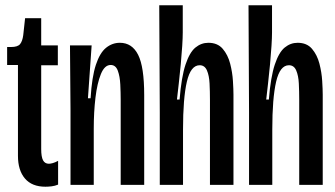

<svg xmlns="http://www.w3.org/2000/svg" viewBox="-20 -700 1269 727"><path d="M152 7Q101 7 74.5 -24Q48 -55 48 -110V-454H7V-522H22Q47 -522 56 -533Q65 -544 68 -567L75 -631H136V-528H199V-453H136V-136Q136 -106 143 -93Q150 -80 165 -80Q171 -80 180 -82.5Q189 -85 200 -91V-1Q188 4 175.5 5.5Q163 7 152 7Z M247 0V-281L245 -528H327L313 -328H323Q328 -409 343 -454.5Q358 -500 381.5 -519Q405 -538 434 -538Q480 -538 503 -492.5Q526 -447 526 -340V0H437V-322Q437 -349 435.5 -380Q434 -411 426 -432.5Q418 -454 399 -454Q376 -454 362 -419.5Q348 -385 341.5 -330.5Q335 -276 335 -213V0Z M585 0V-273L583 -680H672V-577Q672 -558 670 -526Q668 -494 664.5 -457Q661 -420 657 -384.5Q653 -349 650 -323H660Q667 -409 682.5 -455.5Q698 -502 720 -520Q742 -538 769 -538Q804 -538 823.5 -515Q843 -492 851.5 -459Q860 -426 862 -393.5Q864 -361 864 -342V0H775V-321Q775 -354 773.5 -384Q772 -414 763.5 -433.5Q755 -453 736 -453Q702 -453 687.5 -390.5Q673 -328 673 -209V0Z M923 0V-273L921 -680H1010V-577Q1010 -558 1008 -526Q1006 -494 1002.5 -457Q999 -420 995 -384.5Q991 -349 988 -323H998Q1005 -409 1020.5 -455.5Q1036 -502 1058 -520Q1080 -538 1107 -538Q1142 -538 1161.5 -515Q1181 -492 1189.5 -459Q1198 -426 1200 -393.5Q1202 -361 1202 -342V0H1113V-321Q1113 -354 1111.5 -384Q1110 -414 1101.5 -433.5Q1093 -453 1074 -453Q1040 -453 1025.5 -390.5Q1011 -328 1011 -209V0Z"/></svg>

Font: Bricolage Grotesque 48pt Condensed
Style: Regular
Weight: 400
Width: 3
Designer: Mathieu Triay
Foundry: Atelier Triay
Version: Version 1.000; ttfautohint (v1.8.4.7-5d5b);gftools[0.9.32]